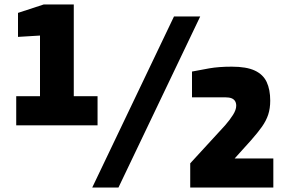

<svg xmlns="http://www.w3.org/2000/svg" viewBox="-20 -844 1315 864"><path d="M395 0 763 -770H881L513 0ZM836 0V-109L993 -280Q1014 -304 1028.5 -327Q1043 -350 1043 -368Q1043 -381 1037.5 -389.5Q1032 -398 1021.5 -402Q1011 -406 994 -406H844V-522Q879 -529 922 -536.5Q965 -544 1023 -544Q1089 -544 1126.5 -526.5Q1164 -509 1180 -475Q1196 -441 1196 -391Q1196 -356 1187 -328.5Q1178 -301 1159 -274Q1140 -247 1109 -212L1036 -131H1210V0ZM160 -280V-684L61 -678V-786L177 -824H312V-280ZM53 -280V-411H419V-280Z"/></svg>

Font: Exo Thin ExtraBold
Style: Regular
Weight: 800
Version: Version 2.000